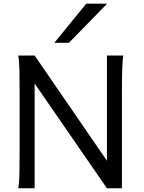

<svg xmlns="http://www.w3.org/2000/svg" viewBox="-20 -1011 772 1031"><path d="M166 -562.5V0H78.1Q83.5 -29.3 84.5 -84.7Q85.4 -140.1 85.4 -212.4V-500.5Q85.4 -572.8 84.5 -628.2Q83.5 -683.6 78.1 -712.9H166L554.2 -147.9V-712.9H642.1Q639.6 -698.2 638.2 -676.8Q636.7 -655.3 636 -628.2Q635.3 -601.1 635 -568.8Q634.8 -536.6 634.8 -500.5V0H554.2ZM555.2 -991.2 350.1 -781.2H272L442.9 -991.2Z"/></svg>

Font: Andika New Basic
Style: Regular
Weight: 400
Designer: Victor Gaultney, Annie Olsen, Julie Remington, Don Collingsworth, Eric Hays
Foundry: SIL International
Version: Version 5.500; ttfautohint (v1.8.3)